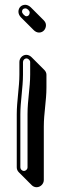

<svg xmlns="http://www.w3.org/2000/svg" viewBox="-20 -711 263 802"><path d="M57 -662C57 -654 61 -645 68 -638L121 -585C127 -579 135 -575 143 -575C160 -575 172 -589 172 -606C172 -614 168 -621 162 -627L109 -680C103 -686 94 -691 86 -691C69 -691 57 -679 57 -662ZM61 -452V-399C61 -348 50 -288 50 -234V-12C50 -4 53 3 59 9L112 62C118 68 125 71 133 71C149 71 163 57 163 41V-182C163 -239 174 -289 174 -346V-399C174 -407 170 -414 165 -419L112 -472C106 -478 98 -482 90 -482C74 -482 61 -468 61 -452ZM76 -452C76 -460 83 -467 90 -467C98 -467 106 -459 106 -452V-399C106 -344 95 -294 95 -235V-12C95 -4 88 3 80 3C72 3 65 -4 65 -12V-234C65 -286 76 -346 76 -399ZM72 -662C72 -671 77 -676 86 -676C94 -676 104 -666 104 -659C104 -649 98 -643 90 -643C84 -643 72 -655 72 -662Z"/></svg>

Font: Squarish
Style: Shd
Weight: 400
Foundry: Cannot Into Space Fonts
Version: Version 0.272